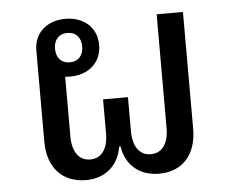

<svg xmlns="http://www.w3.org/2000/svg" viewBox="-45 -612 812 676"><g transform="rotate(-5 361.0 -274.0)"><path d="M233 12C300 12 348 -28 359 -95H364C374 -28 423 12 491 12C574 12 624 -44 624 -135V-548H531V-146C531 -90 507 -59 468 -59C429 -59 405 -90 405 -146V-266H317V-146C317 -90 293 -59 254 -59C215 -59 191 -90 191 -146V-357C197 -356 203 -356 209 -356C274 -356 320 -396 320 -458C320 -520 274 -560 209 -560C144 -560 98 -520 98 -458V-135C98 -44 149 12 233 12ZM212 -406C182 -406 164 -426 164 -458C164 -490 182 -510 212 -510C242 -510 260 -490 260 -458C260 -426 242 -406 212 -406Z"/></g></svg>

Font: IBM Plex Thai Looped Text
Style: Regular
Weight: 450
Designer: Mike Abbink, Paul van der Laan, Pieter van Rosmalen, Ben Mitchell, Mark Frömberg
Foundry: Bold Monday
Version: Version 1.0